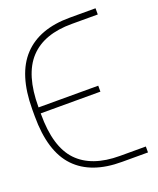

<svg xmlns="http://www.w3.org/2000/svg" viewBox="-117 -614 563 682"><g transform="rotate(-20 164.0 -273.5)"><path d="M227.5 -23.4H325.2V-1H227.5Q111.3 -0.5 51.3 -63.2Q-8.8 -126 -8.8 -258.8V-286.1Q-8.3 -417.5 52 -481.7Q112.3 -545.9 227.5 -545.9H325.2V-522.5H227.5Q121.6 -522.9 68.1 -465.3Q14.6 -407.7 14.6 -286.1V-284.2H240.2V-261.7H14.6V-258.8Q14.2 -135.3 67.6 -79.3Q121.1 -23.4 227.5 -23.4Z"/></g></svg>

Font: Inter Display Thin
Style: Regular
Weight: 100
Designer: Rasmus Andersson
Foundry: rsms
Version: Version 4.000;git-a52131595